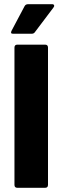

<svg xmlns="http://www.w3.org/2000/svg" viewBox="-20 -896 298 916"><path d="M63 0Q49 0 49 -14V-669Q49 -683 63 -683H195Q209 -683 209 -669V-14Q209 0 195 0ZM42 -735Q28 -735 35 -749L97 -866Q102 -876 114 -876H229Q236 -876 238 -871Q240 -866 235 -860L146 -742Q141 -735 131 -735Z"/></svg>

Font: Sofia Sans Black
Style: Regular
Weight: 900
Designer: Botio Nikoltchev, Ani Petrova
Foundry: lettersoup
Version: Version 4.100; ttfautohint (v1.8.3)